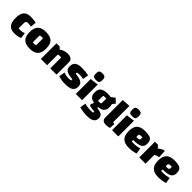

<svg xmlns="http://www.w3.org/2000/svg" viewBox="393 -2457 4335 4335"><g transform="rotate(45 2561.0 -289.5)"><path d="M258 15Q199 15 156 -0.5Q113 -16 85 -48.5Q57 -81 43.5 -131Q30 -181 30 -250Q30 -319 43.5 -369Q57 -419 85 -451.5Q113 -484 156 -499.5Q199 -515 258 -515Q288 -515 321.5 -512Q355 -509 384.5 -504.5Q414 -500 429 -494L412 -356Q390 -363 365.5 -366Q341 -369 313 -369Q276 -369 260.5 -352.5Q245 -336 245 -296V-135Q261 -131 296 -131Q331 -131 362 -137.5Q393 -144 422 -157L439 -19Q397 -2 351.5 6.5Q306 15 258 15Z M744 15Q676 15 626 -1Q576 -17 543.5 -49.5Q511 -82 495 -132Q479 -182 479 -250Q479 -319 495 -369Q511 -419 543.5 -451.5Q576 -484 626 -499.5Q676 -515 744 -515Q813 -515 863 -499.5Q913 -484 945.5 -451.5Q978 -419 993.5 -369Q1009 -319 1009 -250Q1009 -182 993.5 -132Q978 -82 945.5 -49.5Q913 -17 863 -1Q813 15 744 15ZM694 -135H755Q778 -135 786 -141Q794 -147 794 -163V-365H733Q711 -365 702.5 -359Q694 -353 694 -337Z M1089 0V-500H1189L1239 -450Q1283 -482 1333.5 -498.5Q1384 -515 1439 -515Q1510 -515 1549.5 -484.5Q1589 -454 1589 -400V0H1389V-350H1328Q1307 -350 1298 -343.5Q1289 -337 1289 -322V0Z M1666 -346Q1666 -433 1720 -474Q1774 -515 1889 -515Q1946 -515 2001.5 -509.5Q2057 -504 2105 -493L2082 -355Q2057 -362 2028.5 -365Q2000 -368 1965 -368Q1942 -368 1918.5 -365.5Q1895 -363 1881 -358V-322Q1950 -315 1997.5 -302.5Q2045 -290 2074 -270.5Q2103 -251 2116.5 -223Q2130 -195 2130 -156Q2130 -97 2103.5 -59Q2077 -21 2021.5 -3Q1966 15 1878 15Q1820 15 1761.5 6Q1703 -3 1659 -19L1684 -163Q1755 -132 1844 -132Q1857 -132 1875 -134Q1893 -136 1915 -140V-179Q1842 -186 1794 -197.5Q1746 -209 1718 -228Q1690 -247 1678 -275.5Q1666 -304 1666 -346Z M2205 -475 2405 -500V0H2205ZM2305 -542Q2244 -542 2221.5 -564Q2199 -586 2199 -647Q2199 -709 2221.5 -731.5Q2244 -754 2305 -754Q2365 -754 2387.5 -731.5Q2410 -709 2410 -647Q2410 -586 2388.5 -564Q2367 -542 2305 -542Z M2717 -143Q2635 -143 2582.5 -163Q2530 -183 2505 -224Q2480 -265 2480 -329Q2480 -393 2505 -434Q2530 -475 2582.5 -495Q2635 -515 2717 -515Q2801 -515 2853.5 -495.5Q2906 -476 2931 -435Q2956 -394 2956 -329Q2956 -264 2931 -223Q2906 -182 2853.5 -162.5Q2801 -143 2717 -143ZM2670 -245H2732Q2751 -245 2758.5 -252.5Q2766 -260 2766 -277V-413H2702Q2684 -413 2677 -406.5Q2670 -400 2670 -381ZM2962 20Q2962 73 2937.5 107.5Q2913 142 2862.5 158.5Q2812 175 2732 175Q2670 175 2609.5 166.5Q2549 158 2490 141L2514 3Q2559 16 2603.5 22.5Q2648 29 2692 29Q2716 29 2738 27.5Q2760 26 2782 24V-12Q2688 -20 2647.5 -31Q2607 -42 2607 -61L2644 -172L2774 -170L2770 -120Q2826 -112 2863 -101.5Q2900 -91 2921.5 -75Q2943 -59 2952.5 -36Q2962 -13 2962 20ZM2904 -362 2803 -499 2903 -576 2998 -485Z M3253 -143Q3268 -140 3280 -138.5Q3292 -137 3302 -136L3293 -1Q3263 6 3235 10.5Q3207 15 3182 15Q3116 15 3084.5 -11.5Q3053 -38 3053 -94V-650L3253 -665Z M3362 -475 3562 -500V0H3362ZM3462 -542Q3401 -542 3378.5 -564Q3356 -586 3356 -647Q3356 -709 3378.5 -731.5Q3401 -754 3462 -754Q3522 -754 3544.5 -731.5Q3567 -709 3567 -647Q3567 -586 3545.5 -564Q3524 -542 3462 -542Z M3907 15Q3839 15 3789 -1Q3739 -17 3706.5 -49.5Q3674 -82 3658 -132Q3642 -182 3642 -250Q3642 -342 3670.5 -400.5Q3699 -459 3757.5 -487Q3816 -515 3907 -515Q3997 -515 4048 -499.5Q4099 -484 4120.5 -447Q4142 -410 4142 -345Q4142 -300 4126.5 -268.5Q4111 -237 4077.5 -217.5Q4044 -198 3989.5 -189Q3935 -180 3857 -180H3827V-280H3893Q3932 -280 3947 -289Q3962 -298 3962 -322V-370H3926Q3887 -370 3872 -362Q3857 -354 3857 -332V-135Q3878 -131 3927 -131Q3970 -131 4014.5 -137.5Q4059 -144 4105 -157L4129 -19Q4077 -2 4021.5 6.5Q3966 15 3907 15Z M4332 -500 4387 -434Q4416 -465 4453 -485Q4490 -505 4535 -515L4547 -321Q4532 -320 4508.5 -313Q4485 -306 4464 -297.5Q4443 -289 4432 -281V0H4232V-500Z M4847 15Q4779 15 4729 -1Q4679 -17 4646.5 -49.5Q4614 -82 4598 -132Q4582 -182 4582 -250Q4582 -342 4610.5 -400.5Q4639 -459 4697.5 -487Q4756 -515 4847 -515Q4937 -515 4988 -499.5Q5039 -484 5060.5 -447Q5082 -410 5082 -345Q5082 -300 5066.5 -268.5Q5051 -237 5017.5 -217.5Q4984 -198 4929.5 -189Q4875 -180 4797 -180H4767V-280H4833Q4872 -280 4887 -289Q4902 -298 4902 -322V-370H4866Q4827 -370 4812 -362Q4797 -354 4797 -332V-135Q4818 -131 4867 -131Q4910 -131 4954.5 -137.5Q4999 -144 5045 -157L5069 -19Q5017 -2 4961.5 6.5Q4906 15 4847 15Z"/></g></svg>

Font: Changa ExtraBold
Style: Regular
Weight: 800
Designer: Eduardo Rodriguez Tunni
Foundry: Eduardo Rodriguez Tunni
Version: Version 3.002; ttfautohint (v1.8.2)